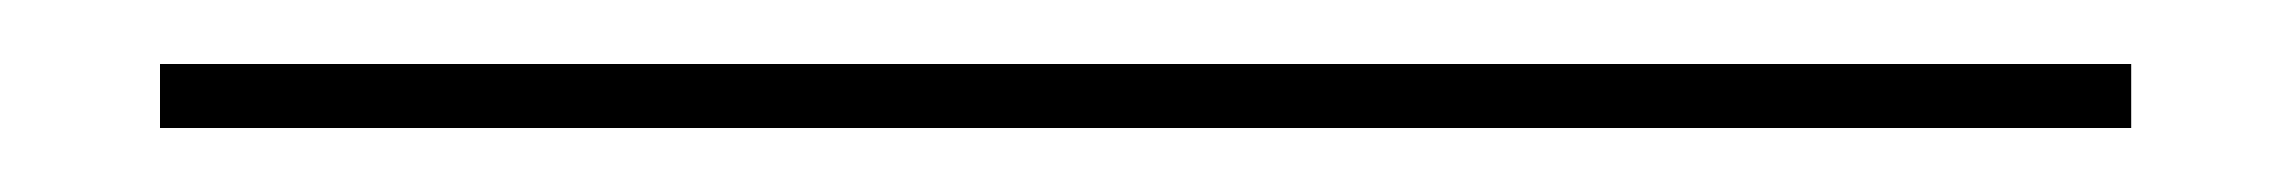

<svg xmlns="http://www.w3.org/2000/svg" viewBox="-20 20 716 60"><path d="M30 40H646V60H30Z"/></svg>

Font: Big Shoulders Stencil Text Black
Style: Regular
Weight: 900
Designer: Patric King
Foundry: XO Type Co
Version: Version 1.000